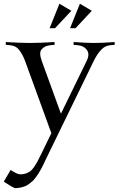

<svg xmlns="http://www.w3.org/2000/svg" viewBox="-21 -711 637 1017"><path d="M-1 251 35.2 189.5Q70.3 212.4 86.4 212.4Q103 212.4 116.2 207.8Q129.4 203.1 139.2 196Q148.9 189 159.7 173.1Q170.4 157.2 178 143.1Q185.5 128.9 198.7 102.1L251 -5.4L111.8 -388.2Q98.6 -423.8 78.6 -448.7Q63 -468.8 30.8 -471.7L9.8 -473.6V-488.3Q91.3 -483.4 135.3 -483.4Q186.5 -483.4 268.1 -488.3V-473.6L247.1 -471.7Q214.8 -468.8 198.7 -448.7Q184.6 -430.7 200.2 -388.2L301.8 -108.9L438 -388.2Q456.5 -425.8 437.5 -448.7Q421.9 -468.8 389.6 -471.7L368.7 -473.6V-488.3Q444.8 -483.4 474.6 -483.4Q522.5 -483.4 586.4 -488.3V-473.6L564.5 -471.7Q535.6 -469.2 516.1 -448.7Q493.2 -424.8 475.6 -388.2L236.8 102.1Q231.9 111.3 223.4 129.6Q214.8 147.9 210.2 157.5Q205.6 167 197.3 182.9Q189 198.7 183.1 207.5Q177.2 216.3 168.2 228.8Q159.2 241.2 151.4 248.3Q143.6 255.4 132.8 263.4Q122.1 271.5 111.1 275.6Q100.1 279.8 86.4 282.7Q72.8 285.6 57.6 285.6Q34.7 275.4 -1 251ZM378.9 -561.5H350.1L402.3 -691.4L465.3 -653.8ZM270.5 -561.5H241.7L293.9 -691.4L356.9 -653.8Z"/></svg>

Font: Flanker
Style: Regular
Weight: 400
Designer: Flanker
Foundry: Flanker
Version: Version 2.027